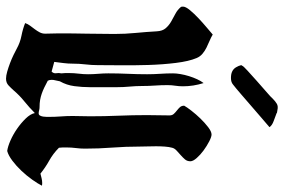

<svg xmlns="http://www.w3.org/2000/svg" viewBox="-176 -782 964 653"><g transform="rotate(90 306.5 -455.0)"><path d="M97 -696Q107 -690 119 -685Q131 -680 142 -674.5Q153 -669 162.5 -661Q172 -653 177 -641Q188 -615 193.5 -570.5Q199 -526 200.5 -477Q202 -428 201.5 -381.5Q201 -335 201 -305Q201 -284 198.5 -263Q196 -242 196 -220Q196 -204 194 -188.5Q192 -173 190 -157L223 -148Q230 -155 228.5 -164Q227 -173 229 -181Q228 -188 228 -194.5Q228 -201 228 -208Q228 -224 230 -240Q232 -256 232 -272Q232 -289 230.5 -306.5Q229 -324 229 -341Q229 -374 230.5 -407Q232 -440 232 -473Q232 -495 230.5 -517Q229 -539 229 -561Q229 -572 231.5 -586.5Q234 -601 238.5 -615.5Q243 -630 249 -643Q255 -656 262 -665Q273 -630 273 -595Q273 -581 271 -568.5Q269 -556 269 -542Q269 -520 270.5 -499Q272 -478 272 -456Q272 -435 274 -413.5Q276 -392 276 -371V-278Q276 -252 272.5 -225.5Q269 -199 256 -176Q255 -169 253 -162Q251 -155 251 -148Q251 -141 254 -135Q267 -128 277.5 -123Q288 -118 298 -114.5Q308 -111 319 -109Q330 -107 345 -107Q350 -107 355 -105.5Q360 -104 365 -104Q370 -104 372.5 -108.5Q375 -113 376 -119Q377 -125 377 -131Q377 -137 377 -140Q377 -160 375.5 -179.5Q374 -199 374 -219Q374 -234 374.5 -249Q375 -264 375 -279Q375 -327 373 -375.5Q371 -424 371 -472Q371 -491 371.5 -510Q372 -529 372 -549Q372 -558 367 -563.5Q362 -569 355.5 -574Q349 -579 344 -584.5Q339 -590 339 -599Q344 -608 356 -623.5Q368 -639 382.5 -654Q397 -669 412 -680.5Q427 -692 437 -692Q445 -692 460.5 -684Q476 -676 491 -665Q506 -654 517 -641.5Q528 -629 528 -620Q528 -609 521.5 -601.5Q515 -594 507 -587Q499 -580 491.5 -573Q484 -566 482 -558Q479 -547 478 -532.5Q477 -518 477 -503Q477 -488 477.5 -474Q478 -460 478 -448Q478 -400 481.5 -354Q485 -308 485 -261Q485 -246 483 -230.5Q481 -215 481 -199Q481 -192 481 -186Q481 -180 482 -173Q502 -153 525.5 -140Q549 -127 570 -110Q578 -112 586 -114Q594 -116 602 -116Q608 -116 611 -115Q604 -101 590.5 -82Q577 -63 560.5 -45.5Q544 -28 526 -14.5Q508 -1 493 3Q478 1 457.5 -8Q437 -17 417.5 -30.5Q398 -44 382.5 -60Q367 -76 364 -91Q345 -72 324.5 -55.5Q304 -39 287 -19Q279 -10 270 -1.5Q261 7 247 7Q237 7 223 3Q209 -1 194.5 -6.5Q180 -12 166.5 -18.5Q153 -25 144 -30Q124 -41 101 -45.5Q78 -50 58 -58Q61 -67 67 -75Q73 -83 79 -91Q85 -99 89.5 -107.5Q94 -116 94 -126Q94 -138 93.5 -149.5Q93 -161 93 -173Q93 -221 94 -267.5Q95 -314 95 -362Q95 -398 91.5 -434Q88 -470 86 -506Q85 -525 75.5 -536Q66 -547 53 -554.5Q40 -562 26.5 -569Q13 -576 3 -588Q2 -590 2 -595Q2 -604 14 -618.5Q26 -633 42 -648Q58 -663 73.5 -676Q89 -689 97 -696ZM365 -913Q375 -909 390.5 -903.5Q406 -898 412 -889Q400 -879 380.5 -862Q361 -845 340 -827Q319 -809 299.5 -792Q280 -775 267 -765Q259 -758 245 -758Q231 -758 223 -762Q214 -766 208.5 -775Q203 -784 201 -793L203 -796Q204 -800 220 -814.5Q236 -829 255.5 -846.5Q275 -864 292.5 -879Q310 -894 315 -900Q324 -909 332.5 -914Q341 -919 354 -916Q357 -915 360 -915Q363 -915 365 -913Z"/></g></svg>

Font: Hand Textur
Style: Regular
Weight: 400
Designer: F. H. Ehmcke um 1935
Foundry: Peter Wiegel
Version: Version 1.000